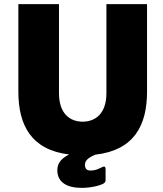

<svg xmlns="http://www.w3.org/2000/svg" viewBox="-20 -743 788 931"><path d="M496 -723V-291C496 -191 441 -153 381 -153C320 -153 266 -191 266 -291V-723H69V-299C69 -134 133 -16 315 6C268 30 258 56 258 83C258 141 305 168 376 168C422 168 464 157 482 147C489 143 492 137 492 130V79C492 66 488 61 474 68C456 77 441 84 419 84C401 84 392 75 392 56C392 39 402 24 442 7C628 -14 693 -132 693 -299V-723Z"/></svg>

Font: United Sans Black
Style: Regular
Weight: 900
Designer: Pablo Impallari, Rodrigo Fuenzalida (Modified by Dan O. Williams)
Version: Version 1.000;PS 001.000;hotconv 1.0.88;makeotf.lib2.5.64775